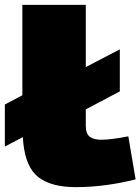

<svg xmlns="http://www.w3.org/2000/svg" viewBox="-20 -760 578 790"><path d="M292 10Q193 10 140 -29.5Q87 -69 76 -170L74 -196L0 -157V-330L72 -368V-740H333V-484L473 -557V-384L333 -310V-243Q333 -209 350 -197Q367 -185 396 -185Q417 -185 444.5 -188.5Q472 -192 508 -199L538 -22Q484 -8 420 1Q356 10 292 10Z"/></svg>

Font: Georama Extra Expanded ExtraBold
Style: Regular
Weight: 800
Width: 8
Designer: Jean-Baptiste Levee
Foundry: Production Type
Version: Version 1.000